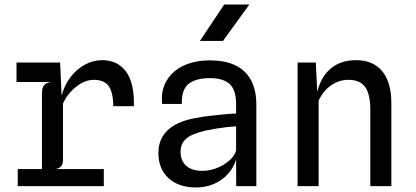

<svg xmlns="http://www.w3.org/2000/svg" viewBox="-20 -823 1840 849"><path d="M58.5 0V-75.5H439V0ZM53 -460.5V-546.5H213L216.5 -460.5ZM165.5 -10V-407.5Q165.5 -435 174.8 -446Q184 -457 205 -460.5L165.5 -490V-546.5H246L252.5 -400Q265 -447 292 -482.2Q319 -517.5 355.5 -537.2Q392 -557 431.5 -557Q499.5 -557 537 -506.8Q574.5 -456.5 572 -353.5H481Q480 -417 459.8 -443.5Q439.5 -470 395 -470Q355 -470 316.5 -439.2Q278 -408.5 258.5 -365V-115Q258.5 -99 251.2 -89.2Q244 -79.5 228 -75.5L258.5 -57V-10Z M847 6Q770 6 725.2 -35.2Q680.5 -76.5 680.5 -146.5Q680.5 -207.5 720.2 -246.2Q760 -285 841.5 -300.5Q873 -306.5 905.5 -310.5Q938 -314.5 968.5 -317.2Q999 -320 1024 -321V-363Q1024 -424.5 995.8 -451Q967.5 -477.5 908 -477.5Q845.5 -477.5 813.8 -451.8Q782 -426 784 -363.5H697Q691 -421.5 715.8 -464.8Q740.5 -508 790.2 -532Q840 -556 908.5 -556Q1009.5 -556 1061.5 -506.2Q1113.5 -456.5 1113.5 -360V0H1024.5L1024 -118.5Q1013.5 -82 988 -53.8Q962.5 -25.5 926.2 -9.8Q890 6 847 6ZM873.5 -67.5Q907 -67.5 939.2 -80.2Q971.5 -93 995 -113.8Q1018.5 -134.5 1024 -158.5V-264.5Q1006 -263.5 982.2 -260.8Q958.5 -258 935 -254.2Q911.5 -250.5 893.5 -246.5Q829.5 -232.5 804 -210.5Q778.5 -188.5 778.5 -151.5Q778.5 -112.5 803.2 -90.2Q828 -68 873.5 -67.5ZM864 -642 971.5 -803H1082.5L966 -642Z M1296 0V-546.5H1376.5L1386 -348.5L1376.5 -382Q1387.5 -466.5 1433.5 -511.8Q1479.5 -557 1554 -557Q1630 -557 1670.2 -508Q1710.5 -459 1710.5 -367V0H1617.5V-336.5Q1617.5 -406.5 1594.8 -438.2Q1572 -470 1521 -470Q1478.5 -470 1444 -445.8Q1409.5 -421.5 1389 -378.5V0Z"/></svg>

Font: Spline Sans Mono
Style: Regular
Weight: 400
Monospace: yes
Designer: Eben Sorkin, Mirko Velimirovic
Foundry: Sorkin Type
Version: Version 1.004